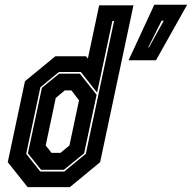

<svg xmlns="http://www.w3.org/2000/svg" viewBox="-20 -772 792 792"><path d="M268 0H94L12 -103L83 -437L208.5 -540H334.5L342.5 -530.5L389 -750H530.5L393 -103ZM245 -64.5 334 -137.5 450.5 -685.5H443.5L380.5 -390L313.5 -475H223L146.5 -412L88 -137.5L146 -64.5ZM243.5 -71.5H149.5L95 -139.5L153 -410L224 -468H309.5L378.5 -381L327 -139.5ZM229.5 -141.5 266.5 -172 306 -358.5 274.5 -399H247L210 -368L168.5 -172L192.5 -141.5ZM510.5 -523.5 616.5 -752.5H752L623.5 -523.5ZM591.5 -576.5H594.5L655.5 -686.5H646.5Z"/></svg>

Font: Tourney Condensed ExtraBold
Style: Italic
Weight: 800
Width: 3
Italic angle: -12°
Designer: Tyler Finck
Foundry: Etcetera Type Co
Version: Version 1.010; ttfautohint (v1.8.3)